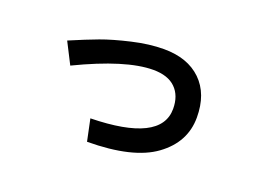

<svg xmlns="http://www.w3.org/2000/svg" viewBox="-85 -722 1169 883"><g transform="rotate(20 500.0 -280.5)"><path d="M153.3 -425.8Q233.4 -460 290 -481Q346.7 -502 430.7 -521.5Q514.6 -541 585.9 -541Q702.1 -541 768.6 -476.6Q835 -412.1 835 -296.9Q835 -175.8 728.5 -98.1Q622.1 -20.5 398.4 -19.5L376 -126Q718.8 -132.8 718.8 -296.9Q718.8 -361.3 681.6 -397.9Q644.5 -434.6 572.3 -434.6Q438.5 -434.6 206.1 -322.3Z"/></g></svg>

Font: Gothic A1
Style: Bold
Weight: 700
Version: Version 2.50